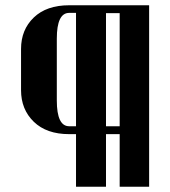

<svg xmlns="http://www.w3.org/2000/svg" viewBox="-20 -710 647 730"><path d="M383 0H269V-200H243Q157 -200 108.5 -247Q60 -294 60 -367V-524Q60 -597 108.5 -643.5Q157 -690 243 -690H547V0H435V-200H383ZM269 -230V-661H243Q196 -661 196 -563V-328Q196 -230 243 -230ZM383 -660V-230H435V-660Z"/></svg>

Font: Trochut
Style: Bold
Weight: 700
Designer: Andreu Balius
Foundry: Andreu Balius
Version: Version 1.001